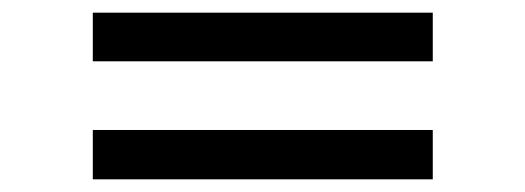

<svg xmlns="http://www.w3.org/2000/svg" viewBox="-20 -525 821 300"><path d="M125 -505.2H656.2V-429.2H125ZM125 -321.9H656.2V-244.8H125Z"/></svg>

Font: Manrope3 Medium
Style: Regular
Weight: 500
Width: 4
Designer: Mikhail Sharanda
Foundry: Mikhail Sharanda
Version: Version 3.000;PS 003.000;hotconv 1.0.88;makeotf.lib2.5.64775